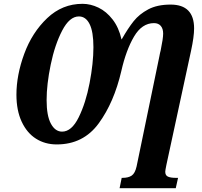

<svg xmlns="http://www.w3.org/2000/svg" viewBox="-20 -745 1058 1005"><path d="M617 186H621Q652 186 669.5 174Q687 162 695 126L814 -449Q818 -471 821 -481Q834 -544 834 -569Q834 -595 821.5 -609.5Q809 -624 786 -624Q723 -624 681.5 -553.5Q640 -483 615 -373Q577 -209 496.5 -99Q416 11 277 11Q216 11 168.5 -19Q121 -49 93.5 -108Q66 -167 66 -249Q66 -352 107 -463.5Q148 -575 227 -650Q306 -725 412 -725Q454 -725 495.5 -705Q537 -685 569.5 -643Q602 -601 616 -539H617Q650 -597 679.5 -634Q709 -671 756 -696Q803 -721 873 -721Q996 -721 996 -596Q996 -553 980 -479L851 118Q845 147 845 154Q845 173 859 179.5Q873 186 902 186H912L900 240H606ZM469 -498Q469 -579 449 -619Q429 -659 393 -659Q344 -659 305.5 -585Q267 -511 245.5 -407Q224 -303 224 -221Q224 -139 246.5 -97.5Q269 -56 305 -56Q355 -56 392 -131Q429 -206 449 -310.5Q469 -415 469 -498Z"/></svg>

Font: Noto Serif CondExtraBold
Style: Italic
Weight: 800
Width: 3
Italic angle: -12°
Designer: Monotype Design Team
Foundry: Monotype Imaging Inc.
Version: Version 1.001